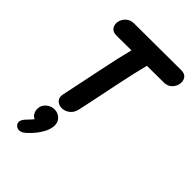

<svg xmlns="http://www.w3.org/2000/svg" viewBox="-289 -827 1231 1231"><g transform="rotate(45 326.5 -211.0)"><path d="M309 -69Q317 -100 369 -355Q396 -487 420 -579Q507 -580 570 -580Q606 -580 626.5 -600.5Q647 -621 651.5 -647.5Q656 -674 642.5 -694.5Q629 -715 596 -715Q532 -715 384 -714Q236 -713 172 -713Q143 -713 124 -699.5Q105 -686 95.5 -666Q86 -646 88 -625.5Q90 -605 104 -591.5Q118 -578 145 -578Q200 -578 280 -579Q255 -483 229 -354Q177 -102 170 -71Q164 -44 174 -27.5Q184 -11 203 -4.5Q222 2 244 -3Q266 -8 284 -24.5Q302 -41 309 -69ZM131 293Q147 293 160.5 285Q174 277 200 250Q230 219 251.5 181Q273 143 273 108Q273 78 252 57.5Q231 37 198 37Q167 37 142.5 59Q118 81 118 113Q118 131 126.5 147.5Q135 164 153 172Q146 182 119 210Q93 236 93 256Q93 271 104.5 282Q116 293 131 293Z"/></g></svg>

Font: Balsamiq Sans
Style: Bold Italic
Weight: 700
Italic angle: -12°
Designer: Michael Angeles
Foundry: Balsamiq SRL
Version: Version 1.020; ttfautohint (v1.8.4.7-5d5b);gftools[0.9.26]